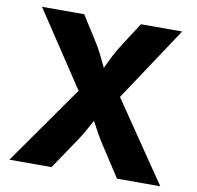

<svg xmlns="http://www.w3.org/2000/svg" viewBox="-81 -811 915 894"><g transform="rotate(10 377.0 -364.0)"><path d="M20.5 0 326.7 -435.5V-304.7L46.4 -727.5H246.1L315.4 -618.2Q336.4 -585.4 350.6 -556.9Q364.7 -528.3 377 -502Q389.2 -475.6 403.3 -449.7H354Q369.1 -475.6 381.3 -502Q393.6 -528.3 408.2 -556.9Q422.9 -585.4 443.8 -618.2L514.2 -727.5H709L435.5 -314.5V-438L733.9 0H529.3L438.5 -139.6Q419.9 -168.5 408 -189.5Q396 -210.4 386.5 -229Q377 -247.6 364.3 -268.6H389.2Q377 -247.6 367.2 -229Q357.4 -210.4 345.5 -189.5Q333.5 -168.5 314 -139.6L219.7 0Z"/></g></svg>

Font: Inter 17pt ExtraBold
Style: Regular
Weight: 800
Version: Version 4.001;git-66647c0bb